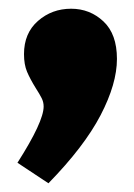

<svg xmlns="http://www.w3.org/2000/svg" viewBox="-20 -213 308 440"><path d="M20 160Q80 66 80 31Q80 21 75.5 12Q71 3 62 -11Q49 -32 42 -48.5Q35 -65 35 -89Q35 -137 67 -165Q99 -193 143 -193Q186 -193 217 -164Q248 -135 248 -78Q248 -21 210.5 51Q173 123 91 207Z"/></svg>

Font: Bitter Pro Black
Style: Regular
Weight: 900
Designer: Sol Matas, and Bitter project Authors
Foundry: Sol Matas
Version: Version 1.010